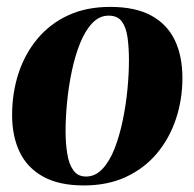

<svg xmlns="http://www.w3.org/2000/svg" viewBox="-20 -538 578 571"><path d="M307.5 -517.5Q383 -517.5 430.2 -491.5Q477.5 -465.5 500 -418.2Q522.5 -371 522.5 -306Q522.5 -242 503.2 -184.2Q484 -126.5 446.8 -82Q409.5 -37.5 355 -12Q300.5 13.5 229.5 13.5Q155 13.5 107.8 -13Q60.5 -39.5 38.2 -86.5Q16 -133.5 16 -195.5Q16 -262 35.2 -320.5Q54.5 -379 92 -423.5Q129.5 -468 183.5 -492.8Q237.5 -517.5 307.5 -517.5ZM303 -491.5Q275.5 -491.5 254.2 -469Q233 -446.5 218 -409Q203 -371.5 193.5 -326.2Q184 -281 179.5 -234.2Q175 -187.5 175 -147.5Q175 -113 179.8 -82Q184.5 -51 197.8 -32Q211 -13 236 -13Q263.5 -13 284.8 -35.8Q306 -58.5 320.8 -96.2Q335.5 -134 345 -179.8Q354.5 -225.5 359 -272Q363.5 -318.5 363.5 -358.5Q363.5 -395 359.5 -425.2Q355.5 -455.5 342.8 -473.5Q330 -491.5 303 -491.5Z"/></svg>

Font: Merriweather 144pt ExtraBold
Style: Italic
Weight: 800
Italic angle: -7.8°
Version: Version 2.101